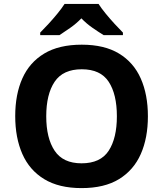

<svg xmlns="http://www.w3.org/2000/svg" viewBox="-20 -954 836 984"><path d="M738 -358Q738 -247 701.5 -164.5Q665 -82 590 -36Q515 10 398 10Q282 10 206.5 -36Q131 -82 94.5 -165Q58 -248 58 -359Q58 -470 94.5 -552Q131 -634 206.5 -679.5Q282 -725 399 -725Q515 -725 590 -679.5Q665 -634 701.5 -551.5Q738 -469 738 -358ZM217 -358Q217 -246 260 -181.5Q303 -117 398 -117Q495 -117 537 -181.5Q579 -246 579 -358Q579 -471 537 -535Q495 -599 399 -599Q303 -599 260 -535Q217 -471 217 -358ZM485 -934Q499 -912 521.5 -884.5Q544 -857 568 -831Q592 -805 610 -787V-774H511Q485 -790 454 -811.5Q423 -833 397 -860Q371 -833 341 -812Q311 -791 285 -774H186V-787Q205 -806 228.5 -831.5Q252 -857 274.5 -884.5Q297 -912 311 -934Z"/></svg>

Font: Noto Sans Hanifi Rohingya
Style: Bold
Weight: 700
Designer: Monotype Design Team and DaltonMaag
Foundry: Google LLC
Version: Version 2.102; ttfautohint (v1.8.4.7-5d5b)